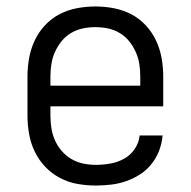

<svg xmlns="http://www.w3.org/2000/svg" viewBox="-20 -562 590 594"><path d="M277 12Q248 12 219.5 7Q191 2 165.5 -11.5Q140 -25 120 -46Q100 -67 87.5 -93Q75 -119 70 -147.5Q65 -176 65 -205V-325Q65 -354 70 -382Q75 -410 87 -436Q99 -462 119 -483.5Q139 -505 164 -518Q189 -531 217.5 -536.5Q246 -542 275 -542Q304 -542 332.5 -536.5Q361 -531 386 -518Q411 -505 431 -483.5Q451 -462 463 -436Q475 -410 480 -382Q485 -354 485 -325V-233H136V-205Q136 -185 139 -165.5Q142 -146 150 -128Q158 -110 171 -95Q184 -80 201 -70Q218 -60 237.5 -56Q257 -52 277 -52Q299 -52 321.5 -56Q344 -60 364 -71Q384 -82 397 -101.5Q410 -121 412 -143H483Q481 -119 472.5 -96.5Q464 -74 449 -55Q434 -36 414 -23Q394 -10 371.5 -2Q349 6 325 9Q301 12 277 12ZM136 -297H414V-325Q414 -345 411 -364Q408 -383 400 -401Q392 -419 379.5 -434.5Q367 -450 350 -460Q333 -470 314 -474Q295 -478 275 -478Q255 -478 236 -474Q217 -470 200 -460Q183 -450 170.5 -434.5Q158 -419 150 -401Q142 -383 139 -364Q136 -345 136 -325Z"/></svg>

Font: Lode Term
Style: Regular
Weight: 400
Monospace: yes
Designer: Belleve Invis
Foundry: Belleve Invis
Version: Version 29.2.0